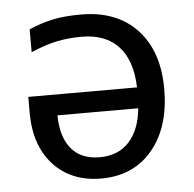

<svg xmlns="http://www.w3.org/2000/svg" viewBox="-45 -591 654 646"><g transform="rotate(-5 282.0 -268.0)"><path d="M272.9 -62Q335.9 -62 372.6 -102.5Q409.2 -143.1 416 -214.8H143.1Q144 -141.1 177.2 -101.6Q210.4 -62 272.9 -62ZM251 -545.9Q372.1 -545.9 440.4 -472.9Q508.8 -399.9 508.8 -272Q508.8 -143.1 444.8 -66.7Q380.9 9.8 272 9.8Q170.9 9.8 110.8 -55.4Q50.8 -120.6 50.8 -231.9V-285.2H418Q415.5 -376 371.6 -423.6Q327.6 -471.2 247.1 -471.2Q204.1 -471.2 165.5 -463.6Q127 -456.1 75.2 -434.1V-511.2Q119.6 -530.3 158.7 -538.1Q197.8 -545.9 251 -545.9Z"/></g></svg>

Font: NotoSans
Style: Regular
Weight: 400
Designer: Monotype Design team
Foundry: Monotype Imaging Inc.
Version: Version 1.04; ttfautohint (v1.4.1)